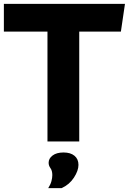

<svg xmlns="http://www.w3.org/2000/svg" viewBox="-31 -730 665 991"><path d="M614 -710 593 -567H378V0H214V-567H-11V-710ZM218 241Q230 222 234.5 205Q239 188 239 174Q239 151 229.5 138Q220 125 220 110Q220 88 240.5 72.5Q261 57 297 57Q333 57 353.5 74Q374 91 374 121Q374 151 350.5 187Q327 223 287 241Z"/></svg>

Font: Livvic
Style: Bold
Weight: 700
Designer: Jacques Le Bailly, Baron von Fonthausen
Version: Version 1.001; ttfautohint (v1.8.2)